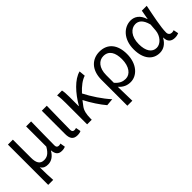

<svg xmlns="http://www.w3.org/2000/svg" viewBox="100 -1430 2501 2501"><g transform="rotate(-45 1350.5 -179.0)"><path d="M92 199H184C178 114 177 66 176 -41C202 2 238 11 281 11C340 11 393 -22 433 -92H435C442 -19 471 13 533 13C562 13 581 8 597 0L585 -69C572 -65 562 -63 553 -63C529 -63 513 -75 513 -106C513 -237 517 -396 519 -543H427V-171C376 -82 332 -66 283 -66C212 -66 183 -115 183 -210V-543H92Z M819 13C850 13 869 8 885 0L872 -69C860 -65 849 -63 839 -63C816 -63 801 -75 801 -106C801 -237 806 -396 808 -543H716V-113C716 -32 744 13 819 13Z M1471 0C1388 -89 1299 -225 1245 -332C1312 -405 1374 -451 1434 -470L1426 -557C1309 -528 1188 -395 1102 -246H1098V-416C1098 -464 1095 -514 1088 -543H998C1007 -495 1008 -438 1008 -394V0H1093V-28C1094 -99 1105 -156 1138 -200C1155 -224 1172 -246 1189 -267C1240 -167 1312 -58 1370 9Z M1550 199H1642C1641 103 1639 34 1636 -64C1686 -6 1741 13 1800 13C1914 13 2024 -94 2024 -280C2024 -451 1941 -557 1790 -557C1658 -557 1550 -465 1550 -278ZM1784 -63C1737 -63 1688 -76 1637 -137V-276C1637 -413 1706 -480 1786 -480C1887 -480 1930 -399 1930 -279C1930 -144 1865 -63 1784 -63Z M2337 13C2407 13 2464 -24 2505 -97H2509C2508 -21 2551 13 2616 13C2648 13 2670 6 2686 -1L2672 -70C2661 -66 2647 -63 2635 -63C2605 -63 2581 -82 2581 -119C2581 -218 2620 -400 2649 -543H2559L2536 -414H2533C2502 -518 2433 -557 2365 -557C2240 -557 2127 -448 2127 -262C2127 -84 2213 13 2337 13ZM2355 -63C2271 -63 2222 -136 2222 -263C2222 -406 2297 -480 2375 -480C2426 -480 2482 -453 2512 -335L2504 -232C2496 -140 2427 -63 2355 -63Z"/></g></svg>

Font: Noto Sans JP Regular
Style: Regular
Weight: 400
Designer: Ryoko NISHIZUKA (kana & ideographs); Paul D. Hunt (Latin, Greek & Cyrillic); Wenlong ZHANG (bopomofo); Sandoll Communica
Foundry: Adobe Systems Incorporated
Version: Version 1.004;PS 1.004;hotconv 1.0.82;makeotf.lib2.5.63406